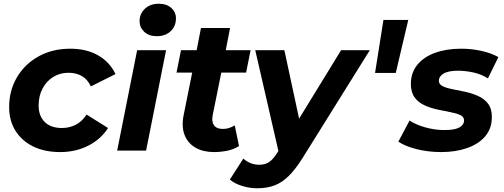

<svg xmlns="http://www.w3.org/2000/svg" viewBox="-20 -807 2701 1029"><path d="M303 8Q219 8 158 -22Q97 -52 63 -106Q29 -160 29 -233Q29 -322 71 -393Q113 -464 187 -505Q261 -546 357 -546Q443 -546 505.5 -510.5Q568 -475 599 -410L467 -344Q449 -382 418.5 -399.5Q388 -417 347 -417Q301 -417 265 -394.5Q229 -372 208 -332.5Q187 -293 187 -241Q187 -186 219.5 -153.5Q252 -121 312 -121Q352 -121 386 -138.5Q420 -156 444 -193L559 -121Q520 -60 452.5 -26Q385 8 303 8Z M608 0 715 -538H870L763 0ZM820 -613Q778 -613 753 -636.5Q728 -660 728 -694Q728 -733 756.5 -760Q785 -787 831 -787Q873 -787 898 -764.5Q923 -742 923 -709Q923 -666 894.5 -639.5Q866 -613 820 -613Z M1127 8Q1069 8 1028 -15.5Q987 -39 969.5 -83Q952 -127 964 -189L1010 -418H926L950 -538H1034L1057 -657H1213L1190 -538H1323L1299 -418H1166L1120 -190Q1113 -156 1126.5 -136Q1140 -116 1175 -116Q1207 -116 1238 -135L1261 -24Q1232 -6 1197 1Q1162 8 1127 8Z M1358 202Q1317 202 1276 189Q1235 176 1212 155L1284 43Q1301 58 1322.5 67Q1344 76 1370 76Q1401 76 1423 61Q1445 46 1467 10L1472 2L1348 -538H1504L1583 -171L1808 -538H1962L1604 36Q1564 100 1527.5 136Q1491 172 1450.5 187Q1410 202 1358 202Z M1990 -416 2035 -700H2168L2101 -416Z M2345 8Q2274 8 2211.5 -8Q2149 -24 2115 -48L2175 -161Q2210 -138 2260.5 -124Q2311 -110 2362 -110Q2417 -110 2442 -124Q2467 -138 2467 -162Q2467 -181 2446.5 -190.5Q2426 -200 2393.5 -206Q2361 -212 2324.5 -220Q2288 -228 2255.5 -242.5Q2223 -257 2202.5 -284.5Q2182 -312 2182 -357Q2182 -417 2216.5 -459.5Q2251 -502 2312 -524Q2373 -546 2452 -546Q2508 -546 2561 -534Q2614 -522 2651 -501L2595 -387Q2558 -410 2515.5 -419Q2473 -428 2436 -428Q2382 -428 2357 -412.5Q2332 -397 2332 -375Q2332 -355 2352.5 -345Q2373 -335 2405 -329Q2437 -323 2473.5 -315Q2510 -307 2542.5 -292.5Q2575 -278 2595.5 -251.5Q2616 -225 2616 -180Q2616 -118 2580.5 -76.5Q2545 -35 2483.5 -13.5Q2422 8 2345 8Z"/></svg>

Font: Montserrat
Style: Bold Italic
Weight: 700
Italic angle: -11.3°
Designer: Julieta Ulanovsky
Foundry: Julieta Ulanovsky
Version: Version 9.000; ttfautohint (v1.8.4.7-5d5b)